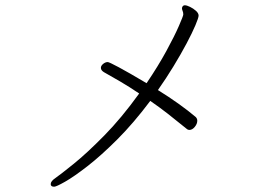

<svg xmlns="http://www.w3.org/2000/svg" viewBox="-20 -698 1040 727"><path d="M549 -316Q486 -232 424.5 -170.5Q363 -109 311.5 -69Q260 -29 226.5 -10Q193 9 185 9Q172 9 172 -1Q172 -12 190 -24Q210 -38 259.5 -78Q309 -118 374.5 -184.5Q440 -251 507 -344Q470 -369 435 -389.5Q400 -410 373 -425Q362 -432 362 -441Q362 -449 370.5 -456Q379 -463 388 -463Q393 -463 429.5 -443.5Q466 -424 535 -383Q579 -448 610 -505Q641 -562 657.5 -600Q674 -638 674 -643Q674 -651 671.5 -656.5Q669 -662 669 -667Q669 -669 671 -673Q674 -678 680 -678Q687 -678 699.5 -672Q712 -666 722 -657Q732 -648 732 -639Q732 -631 720 -602.5Q708 -574 686.5 -533.5Q665 -493 637 -447Q609 -401 578 -357Q620 -331 657 -304.5Q694 -278 721 -255Q727 -249 727 -241Q727 -229 717.5 -217.5Q708 -206 697 -206Q691 -206 687 -210Q644 -245 614.5 -268Q585 -291 549 -316Z"/></svg>

Font: Moon Stars Kai T HW Light
Style: Regular
Weight: 300
Designer: GuiWonder
Version: Version 1.101